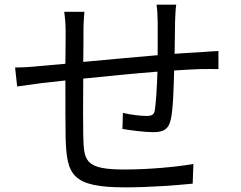

<svg xmlns="http://www.w3.org/2000/svg" viewBox="-20 -791 1040 828"><path d="M740 -771H655C658 -754 660 -718 660 -696V-553C553 -544 437 -533 339 -524C340 -577 340 -626 340 -659C340 -690 342 -717 344 -740H257C261 -709 263 -686 263 -655C263 -638 263 -583 262 -516C214 -512 174 -508 149 -506C113 -502 76 -500 45 -500L54 -418C81 -422 124 -428 155 -432C181 -435 218 -439 262 -444C262 -344 262 -238 263 -195C268 -36 290 17 521 17C622 17 744 8 811 1L814 -84C749 -72 625 -60 517 -60C344 -60 342 -98 339 -206C338 -245 338 -349 339 -452C439 -462 556 -474 659 -482C657 -419 653 -351 648 -318C645 -295 634 -291 610 -291C587 -291 544 -296 510 -304L508 -235C535 -230 604 -221 640 -221C686 -221 708 -234 717 -278C727 -325 729 -414 731 -487C775 -490 813 -492 843 -493C868 -493 906 -494 922 -493V-571C898 -570 870 -568 844 -566C811 -564 773 -562 733 -559C734 -603 734 -653 735 -699C736 -720 737 -754 740 -771Z"/></svg>

Font: Source Han Sans HK
Style: Regular
Weight: 400
Designer: Ryoko NISHIZUKA 西塚涼子 (kana, bopomofo & ideographs); Paul D. Hunt (Latin, Greek & Cyrillic); Sandoll Communications 산돌커뮤니
Foundry: Adobe
Version: Version 2.000;hotconv 1.0.107;makeotfexe 2.5.65593